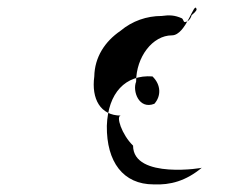

<svg xmlns="http://www.w3.org/2000/svg" viewBox="-20 -577 602 505"><path d="M228 -376C229 -427 256 -468 297 -496C328 -522 366 -535 405 -535C426 -538 440 -537 458 -529C462 -527 462 -521 465 -519C474 -519 481 -526 484 -537C486 -539 498 -548 497 -553C491 -577 470 -484 432 -484C382 -484 338 -428 338 -362C328 -338 345 -288 386 -304C404 -324 404 -354 381 -376C310 -381 264 -333 261 -246C260 -151 304 -92 384 -92C428 -90 469 -101 511 -136C520 -136 330 -104 330 -194C300 -223 284 -273 298 -273C244 -273 220 -317 228 -376Z"/></svg>

Font: Zinc
Style: Regular
Weight: 400
Version: Version 1